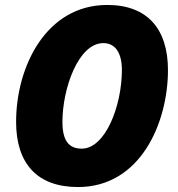

<svg xmlns="http://www.w3.org/2000/svg" viewBox="-20 -745 717 775"><path d="M295 10C548 10 658 -251 658 -462C658 -626 577 -725 413 -725C166 -725 45 -476 45 -253C45 -87 128 10 295 10ZM310 -145C258 -145 232 -177 232 -253C232 -387 296 -571 397 -571C445 -571 472 -532 472 -463C472 -317 405 -145 310 -145Z"/></svg>

Font: Noto Sans SemiCondensed Black
Style: Italic
Weight: 900
Width: 4
Italic angle: -12°
Designer: Monotype Design Team
Foundry: Monotype Imaging Inc.
Version: Version 2.013